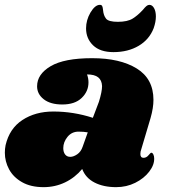

<svg xmlns="http://www.w3.org/2000/svg" viewBox="-23 -769 697 792"><path d="M610 -357Q610 -324 598 -282L557 -144Q556 -140 556 -134Q556 -118 569 -118Q581 -118 589.5 -128.5Q598 -139 601 -139Q606 -139 609.5 -132Q613 -125 613 -116Q614 -89 592.5 -61Q571 -33 535 -15Q499 3 456 3Q404 3 367 -16Q330 -35 316 -72Q286 -36 245 -16.5Q204 3 157 3Q104 3 68 -17.5Q32 -38 14.5 -70.5Q-3 -103 -3 -139Q-3 -155 0 -170Q16 -239 69.5 -274Q123 -309 197 -309Q280 -309 360 -283L385 -349Q398 -391 398 -414Q397 -438 382 -450Q367 -462 336 -462Q342 -446 342 -429Q342 -392 314 -365Q286 -338 234 -338Q185 -338 157.5 -359.5Q130 -381 130 -413Q130 -463 186 -496Q242 -529 357 -529Q472 -529 541 -486.5Q610 -444 610 -357ZM238 -158Q238 -142 245.5 -132Q253 -122 267 -122Q280 -122 295.5 -132.5Q311 -143 318 -164L339 -223Q322 -226 301 -226Q273 -226 255.5 -204.5Q238 -183 238 -158ZM332 -652Q332 -686 350 -717Q369 -749 389 -749Q396 -749 398.5 -744Q401 -739 402 -728Q404 -705 414.5 -692Q425 -679 463 -679Q503 -679 524.5 -692.5Q546 -706 567 -729Q575 -739 581 -744Q587 -749 593 -749Q605 -749 612.5 -735.5Q620 -722 620 -701Q620 -679 611 -653Q593 -606 549 -580Q505 -554 445 -554Q390 -554 361 -582Q332 -610 332 -652Z"/></svg>

Font: Shrikhand
Style: Regular
Weight: 400
Italic angle: -14°
Version: Version 1.000;PS 1.000;hotconv 1.0.88;makeotf.lib2.5.647800